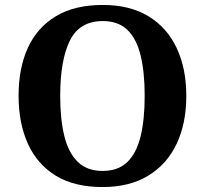

<svg xmlns="http://www.w3.org/2000/svg" viewBox="-20 -745 827 775"><path d="M394 10Q280 10 205 -36Q130 -82 92.5 -165Q55 -248 55 -359Q55 -470 92.5 -552Q130 -634 205.5 -679.5Q281 -725 395 -725Q504 -725 579 -679.5Q654 -634 693 -551.5Q732 -469 732 -358Q732 -247 693 -164.5Q654 -82 578.5 -36Q503 10 394 10ZM394 -55Q457 -55 494 -91Q531 -127 547.5 -194.5Q564 -262 564 -358Q564 -454 547.5 -521.5Q531 -589 494 -624.5Q457 -660 395 -660Q301 -660 262 -581Q223 -502 223 -358Q223 -262 240 -194.5Q257 -127 294.5 -91Q332 -55 394 -55Z"/></svg>

Font: Noto Serif Hebrew
Style: Bold
Weight: 700
Version: Version 2.003